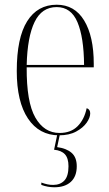

<svg xmlns="http://www.w3.org/2000/svg" viewBox="-20 -563 463 813"><path d="M230 10Q146 10 98.5 -61Q51 -132 51 -262Q51 -403 95 -473Q139 -543 220 -543Q296 -543 336.5 -476Q377 -409 377 -293V-278H93Q92 -131 129.5 -65.5Q167 0 232 0Q280 0 308.5 -28.5Q337 -57 347 -105Q362 -100 362 -83Q362 -65 347 -43.5Q332 -22 302.5 -6Q273 10 230 10ZM336 -288Q335 -405 308 -469Q281 -533 220 -533Q157 -533 126.5 -470Q96 -407 93 -288ZM210 230Q182 230 155 220V210Q169 215 180.5 217.5Q192 220 205 220Q235 220 252.5 201.5Q270 183 270 141Q270 107 255 90.5Q240 74 209 71L223 4H234L222 60Q261 65 283 84Q305 103 305 141Q305 184 280 207Q255 230 210 230Z"/></svg>

Font: Noto Serif Display Condensed ExtraLight
Style: Regular
Weight: 200
Width: 3
Designer: Monotype Design Team
Foundry: Monotype Imaging Inc.
Version: Version 2.009